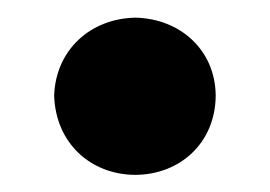

<svg xmlns="http://www.w3.org/2000/svg" viewBox="-20 -367 312 222"><path d="M136.4 -164.8C188.2 -165.1 229 -201.7 229.4 -256.4C229 -309.3 188.2 -345.5 136.4 -346.6C84.5 -345.5 44.4 -309.3 42.6 -256.4C44.4 -201.7 84.5 -165.1 136.4 -164.8Z"/></svg>

Font: Margiela Serif
Style: Bold
Weight: 700
Designer: Andreas Faust, Stefan Endress
Version: Version 1.002;FEAKit 1.0